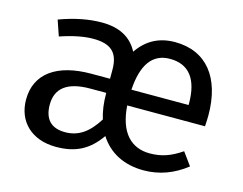

<svg xmlns="http://www.w3.org/2000/svg" viewBox="-81 -664 1012 801"><g transform="rotate(15 424.5 -263.5)"><path d="M797 -279C797 -442 720 -539 584 -539C516 -539 463 -511 425 -455C396 -511 344 -539 268 -539C212 -539 151 -527 86 -503L109 -436C165 -455 212 -464 251 -464C326 -464 361 -435 361 -360V-321H280C132 -321 45 -259 45 -147C45 -52 111 12 216 12C299 12 356 -16 404 -85C444 -22 510 12 594 12C661 12 722 -10 778 -54L738 -109C691 -77 652 -63 601 -63C521 -63 467 -116 459 -232H795C796 -248 797 -264 797 -279ZM706 -300H459C466 -411 507 -466 582 -466C665 -466 706 -410 706 -306ZM237 -57C177 -57 146 -89 146 -152C146 -224 195 -260 292 -260H361V-257C361 -217 366 -181 376 -149C336 -85 293 -57 237 -57Z"/></g></svg>

Font: Fira Sans
Style: Regular
Weight: 400
Designer: Carrois Corporate & Edenspiekermann AG
Foundry: Carrois Corporate GbR & Edenspiekermann AG
Version: Version 4.203